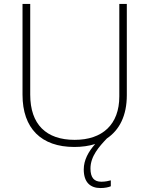

<svg xmlns="http://www.w3.org/2000/svg" viewBox="-20 -734 756 972"><path d="M438 119C438 57 482 8 521 -33C585 -76 622 -149 622 -252V-714H584V-246C584 -103 498 -26 358 -26C214 -26 133 -104 133 -255V-714H94V-254C94 -84 189 10 356 10C395 10 430 5 462 -5C428 33 404 76 404 124C404 190 438 218 489 218C511 218 529 214 541 209V179C530 182 513 186 493 186C457 186 438 166 438 119Z"/></svg>

Font: Noto Sans Arabic ExtLt
Style: Regular
Weight: 200
Designer: Monotype Design Team, Nadine Chahine, Nizar Qandah and Khaled Hosny
Foundry: Monotype Imaging Inc.
Version: Version 2.012